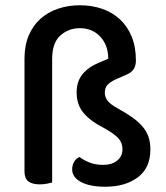

<svg xmlns="http://www.w3.org/2000/svg" viewBox="-20 -692 630 729"><path d="M178 1Q171 3 158 5.5Q145 8 131 8Q102 8 87.5 -3.5Q73 -15 73 -41V-469Q73 -519 89 -557Q105 -595 133.5 -620.5Q162 -646 200.5 -659Q239 -672 283 -672Q329 -672 368 -658.5Q407 -645 435.5 -618.5Q464 -592 480 -553Q496 -514 496 -462Q496 -423 461 -409L420 -391Q397 -380 387.5 -369Q378 -358 378 -340Q378 -323 388.5 -309.5Q399 -296 426 -281Q457 -264 480 -248Q503 -232 519 -214Q535 -196 543 -174.5Q551 -153 551 -125Q551 -54 503 -18.5Q455 17 380 17Q321 17 287.5 -1Q254 -19 254 -49Q254 -64 261 -77Q268 -90 282 -96Q299 -83 321 -74.5Q343 -66 372 -66Q405 -66 425 -82.5Q445 -99 445 -125Q445 -150 429.5 -167Q414 -184 373 -207Q322 -233 296.5 -264Q271 -295 271 -341Q271 -383 293.5 -410.5Q316 -438 358 -455L391 -469Q391 -520 361 -552.5Q331 -585 283 -585Q240 -585 209 -557Q178 -529 178 -468Z"/></svg>

Font: Baloo 2 Latin Medium
Style: Regular
Weight: 500
Designer: Sarang Kulkarni and Ek Type
Foundry: Ek Type
Version: Version 1.001